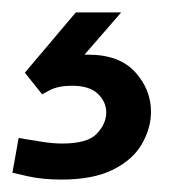

<svg xmlns="http://www.w3.org/2000/svg" viewBox="-60 -40 314 309"><path d="M39 249Q8 249 -16 243.5Q-40 238 -40 238L-30 182Q-30 182 -18.5 184Q-7 186 9.5 188.5Q26 191 40 191Q81 191 96 175Q111 159 111 141Q111 124 97.5 111Q84 98 56 98Q34 98 20.5 105Q7 112 8 112L-20 77L62 -20H135L76 48H82Q132 48 157.5 76Q183 104 183 140Q183 166 168.5 191.5Q154 217 122 233Q90 249 39 249Z"/></svg>

Font: Be Vietnam Pro
Style: Italic
Weight: 400
Italic angle: -12°
Designer: Lam Bao, Tony Le, Vietanh Nguyen
Foundry: Yellow Type Foundry
Version: Version 1.002; ttfautohint (v1.8.3)